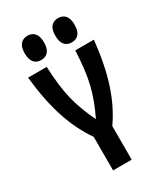

<svg xmlns="http://www.w3.org/2000/svg" viewBox="-201 -894 840 977"><g transform="rotate(-30 219.0 -406.0)"><path d="M412.1 -625Q397.5 -485.4 363.8 -381.8Q330.1 -278.3 273.4 -197.3V0H164.1V-197.3Q107.4 -278.3 73.7 -381.8Q40 -485.4 25.4 -625H134.8Q139.6 -509.8 158.2 -432.6Q176.8 -355.5 218.8 -269.5Q260.7 -355.5 279.3 -432.6Q297.9 -509.8 302.7 -625ZM185.5 -740.2Q185.5 -704.1 170.4 -686.5Q155.3 -668.9 128.9 -668.9Q102.5 -668.9 87.4 -686.5Q72.3 -704.1 72.3 -740.2Q72.3 -776.4 87.4 -793.9Q102.5 -811.5 128.9 -811.5Q155.3 -811.5 170.4 -793.9Q185.5 -776.4 185.5 -740.2ZM365.2 -740.2Q365.2 -704.1 350.1 -686.5Q335 -668.9 308.6 -668.9Q282.2 -668.9 267.1 -686.5Q252 -704.1 252 -740.2Q252 -776.4 267.1 -793.9Q282.2 -811.5 308.6 -811.5Q335 -811.5 350.1 -793.9Q365.2 -776.4 365.2 -740.2Z"/></g></svg>

Font: Sudo
Style: Bold
Weight: 700
Monospace: yes
Designer: Jens Kutilek
Foundry: Jens Kutilek
Version: Version 0.040